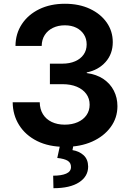

<svg xmlns="http://www.w3.org/2000/svg" viewBox="-20 -758 681 1005"><path d="M319.8 10.7Q235.4 10.7 174.3 -19.8Q113.3 -50.3 80.1 -103.3Q46.9 -156.2 46.4 -222.7H188Q188.5 -186.5 204.8 -160.2Q221.2 -133.8 250.7 -119.6Q280.3 -105.5 318.8 -105.5Q357.4 -105.5 387 -118.7Q416.5 -131.8 432.9 -155.5Q449.2 -179.2 449.2 -210Q449.2 -242.2 431.6 -266.4Q414.1 -290.5 382.1 -304Q350.1 -317.4 306.6 -317.4H241.2V-424.8H306.6Q344.7 -424.8 373.3 -437.3Q401.9 -449.7 417.7 -472.4Q433.6 -495.1 433.6 -525.4Q433.6 -555.2 419.2 -577.6Q404.8 -600.1 379.4 -612.8Q354 -625.5 319.3 -625.5Q284.7 -625.5 257.3 -612.3Q230 -599.1 214.4 -575Q198.7 -550.8 198.2 -517.6H61Q61.5 -582 94.5 -631.8Q127.4 -681.6 185.5 -710Q243.7 -738.3 319.8 -738.3Q394 -738.3 450.4 -711.9Q506.8 -685.5 538.6 -640.1Q570.3 -594.7 570.3 -537.6Q570.3 -475.6 532.5 -433.3Q494.6 -391.1 434.1 -378.9V-375.5Q485.4 -368.7 521.2 -344.5Q557.1 -320.3 575.9 -283.4Q594.7 -246.6 594.7 -202.1Q594.7 -141.1 559.3 -92.8Q523.9 -44.4 462.2 -16.8Q400.4 10.7 319.8 10.7ZM295.4 -2.9H365.2L359.4 27.8Q394 33.2 417.5 54.4Q440.9 75.7 441.4 113.8Q441.4 165.5 394 196.3Q346.7 227.1 259.8 227.1L258.3 161.6Q301.3 161.6 326.2 150.9Q351.1 140.1 351.6 117.2Q352.1 94.7 334.7 83.7Q317.4 72.8 279.8 68.8Z"/></svg>

Font: Inter Cardless Tabular Bold
Style: Bold
Weight: 700
Designer: Rasmus Andersson
Foundry: rsms
Version: Version 4.000;git-4fc901f